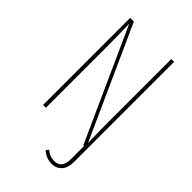

<svg xmlns="http://www.w3.org/2000/svg" viewBox="-259 -773 1062 1062"><g transform="rotate(45 272.0 -242.0)"><path d="M444 -681V102Q444 149 421.5 173Q399 197 363 197Q321 197 287 167L299 151Q326 176 362 176Q421 176 421 102V0H415L119 -655Q122 -553 122 -477V0H100V-681H129L425 -26Q425 -40 424 -48Q422 -128 422 -205V-681Z"/></g></svg>

Font: Fira Sans Extra Condensed Thin
Style: Regular
Weight: 250
Width: 1
Designer: Carrois Corporate & Edenspiekermann AG
Foundry: Carrois Corporate GbR & Edenspiekermann AG
Version: Version 4.203